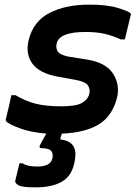

<svg xmlns="http://www.w3.org/2000/svg" viewBox="-20 -567 590 829"><path d="M246 -108Q308 -108 333.5 -122.5Q359 -137 365 -160Q371 -180 360.5 -197Q350 -214 307 -222L230 -236Q151 -250 120 -292Q89 -334 104 -395Q124 -475 193.5 -511Q263 -547 366 -547Q443 -547 489.5 -532.5Q536 -518 543 -510Q547 -506 544 -500Q538 -473 531.5 -448.5Q525 -424 519 -397H501Q466 -413 431.5 -421Q397 -429 349 -429Q238 -429 225 -381Q220 -361 228.5 -346Q237 -331 273 -323L355 -310Q437 -297 468 -249Q499 -201 485 -144Q464 -64 405 -29Q346 6 247 10Q245 18 242 25L240 35Q278 39 294.5 60.5Q311 82 303 126Q293 189 250.5 215.5Q208 242 132 242Q75 242 59 232.5Q43 223 46 213Q57 169 64 138H76Q90 146 105 149Q120 152 142 152Q168 152 185.5 143.5Q203 135 207 113Q210 93 199.5 83Q189 73 161 73Q146 73 153 59Q159 47 166 34.5Q173 22 180 10Q110 4 63 -14Q16 -32 7 -43Q4 -47 5 -52Q13 -83 18.5 -107.5Q24 -132 29 -156H47Q89 -131 133 -119.5Q177 -108 246 -108Z"/></svg>

Font: Recursive Sn Lnr St SmB
Style: Italic
Weight: 600
Italic angle: -15°
Version: Version 1.079;hotconv 1.0.112;makeotfexe 2.5.65598; ttfautoh